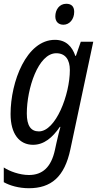

<svg xmlns="http://www.w3.org/2000/svg" viewBox="-21 -757 525 1017"><path d="M315 -626C347 -626 372 -655 372 -694C372 -722 358 -737 330 -737C293 -737 272 -705 272 -670C272 -642 289 -626 315 -626ZM185 -61C142 -61 121 -92 121 -156C121 -287 181 -475 277 -475C326 -475 349 -440 349 -386C349 -255 274 -61 185 -61ZM132 240C249 240 321 181 352 33L473 -536H407L381 -461H378C361 -511 328 -546 270 -546C119 -546 35 -324 35 -153C35 -47 82 10 154 10C212 10 257 -28 296 -85H299C295 -71 284 -28 278 0L270 37C250 129 204 170 132 170C83 170 29 150 -1 130V208C31 226 79 240 132 240Z"/></svg>

Font: Noto Sans Display SemiCondensed
Style: Italic
Weight: 400
Width: 4
Italic angle: -12°
Designer: Monotype Design Team
Foundry: Monotype Imaging Inc.
Version: Version 1.900